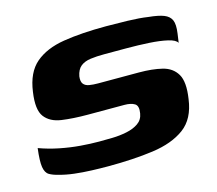

<svg xmlns="http://www.w3.org/2000/svg" viewBox="-69 -489 654 578"><g transform="rotate(-15 258.5 -200.5)"><path d="M202 4Q178 4 150.5 3Q123 2 97.5 -1Q72 -4 51 -10Q34 -14 23 -20.5Q12 -27 9 -45.5Q6 -64 11 -104Q41 -93 73.5 -86.5Q106 -80 137 -77.5Q168 -75 195 -75Q214 -75 236.5 -75.5Q259 -76 281 -80.5Q303 -85 318 -95.5Q333 -106 336 -125Q340 -148 328.5 -155Q317 -162 297 -162H183Q137 -162 102 -167Q67 -172 50 -194.5Q33 -217 41 -271Q49 -330 82.5 -358.5Q116 -387 172 -396Q228 -405 305 -405Q334 -405 371.5 -404Q409 -403 435 -399Q466 -396 482.5 -389.5Q499 -383 505 -369.5Q511 -356 507 -328L503 -300Q498 -310 474.5 -315.5Q451 -321 417 -323Q383 -325 346 -325Q309 -325 277 -325Q254 -325 235 -322.5Q216 -320 204 -310.5Q192 -301 188 -280Q186 -264 192 -256.5Q198 -249 210 -247Q222 -245 237 -245H364Q406 -245 436.5 -237.5Q467 -230 481.5 -205.5Q496 -181 488 -129Q480 -69 442 -41Q404 -13 342.5 -4.5Q281 4 202 4Z"/></g></svg>

Font: Genos
Style: Bold Italic
Weight: 700
Italic angle: -8°
Version: Version 1.010